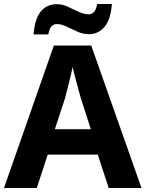

<svg xmlns="http://www.w3.org/2000/svg" viewBox="-20 -946 732 966"><path d="M527 0 472 -168H220L165 0H0L251 -717H439L692 0ZM387 -451Q383 -466 374.5 -496Q366 -526 358 -557.5Q350 -589 345 -609Q341 -586 333.5 -556.5Q326 -527 319 -498.5Q312 -470 307 -451L256 -296H437ZM149 -773Q155 -852 185.5 -888.5Q216 -925 267 -925Q294 -925 321.5 -912Q349 -899 376 -886.5Q403 -874 426 -874Q441 -874 452 -884.5Q463 -895 469 -926H543Q537 -848 506 -811Q475 -774 427 -774Q398 -774 370 -786.5Q342 -799 315.5 -812Q289 -825 265 -825Q251 -825 240 -814.5Q229 -804 223 -773Z"/></svg>

Font: Noto Sans Meetei Mayek
Style: Bold
Weight: 700
Designer: Monotype Design Team and Neelakash Kshetrimayum
Foundry: Monotype Imaging Inc.
Version: Version 2.002; ttfautohint (v1.8.4.7-5d5b)